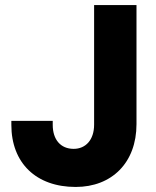

<svg xmlns="http://www.w3.org/2000/svg" viewBox="-20 -728 618 761"><path d="M280 13C423 13 521 -83 521 -236V-708H353V-234C353 -173 319 -138 272 -138C220 -138 189 -175 189 -233V-249H25V-233C25 -82 123 13 280 13Z"/></svg>

Font: UULA Sans
Style: Bold
Weight: 700
Designer: Mohamed Gaber, Laura Garcia Mut
Foundry: Kief Type Foundry
Version: Version 3.006;hotconv 1.0.109;makeotfexe 2.5.65596